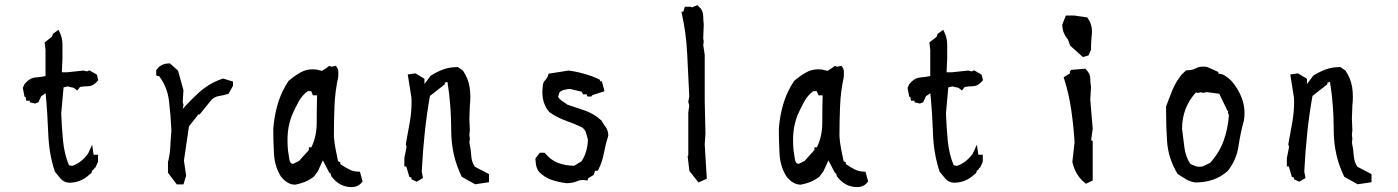

<svg xmlns="http://www.w3.org/2000/svg" viewBox="-20 -725 5563 764"><path d="M228.5 -546.9V-491.2L226.1 -437.5H248.5L312 -444.3L326.2 -440.9L335.4 -445.3L365.2 -428.2L371.1 -406.2Q365.7 -399.9 362.3 -396.5Q347.7 -381.8 329.6 -381.8Q314 -381.8 298.3 -378.9L287.1 -364.7L280.8 -370.1Q273.9 -376.5 267.6 -377Q258.8 -377.9 250.5 -381.3L232.9 -377.4L223.6 -273.4Q225.6 -220.2 230.7 -166Q235.8 -111.8 254.4 -67.4L267.1 -64.9Q303.7 -77.1 330.1 -113.3L346.7 -149.4L352.5 -109.4H362.3H370.1V-81.5L359.4 -57.6H356L354.5 -52.2L346.7 -45.9L342.8 -34.2H339.8V-33.7Q327.6 -22.5 317.9 -16.1Q308.1 -9.8 298.3 -5.9Q278.8 2 254.9 2Q235.4 1.5 221.2 -14.2Q210 -27.3 198.2 -42Q174.8 -112.8 171.9 -195.3Q168.9 -277.8 161.6 -353.5H160.6L144 -342.3L132.8 -317.9L119.6 -313L98.6 -317.9V-324.2H84.5L81.5 -339.8H77.6L70.8 -375L77.1 -389.6Q81.5 -395 85.4 -398.9Q102.5 -416 123 -417Q141.6 -418 161.1 -422.4V-526.9L157.7 -556.2L186 -578.1L190.9 -590.8L212.9 -606.4L216.8 -598.1Q228.5 -575.2 228.5 -546.9Z M648.4 -37.6V-80.1Q656.2 -109.4 657.7 -141.8Q659.2 -174.3 662.1 -206.1Q659.2 -268.1 652.3 -324.2Q646 -377.4 614.3 -420.9L601.6 -424.8V-445.8Q605.5 -451.7 608.9 -455.1Q626.5 -472.7 653.3 -472.7H656.2L688.5 -443.8L710 -366.2L707 -318.4L710 -308.1L707.5 -292Q739.7 -328.1 773.4 -358.4Q814.5 -394.5 864.7 -411.6L867.2 -412.6L907.2 -400.4V-394.5V-385.7V-383.8L889.2 -351.6Q869.1 -345.7 848.6 -342.3Q831.5 -339.4 818.4 -324.2L774.4 -269.5H768.1L765.1 -264.2L731.9 -222.2L711.9 -85.9L720.7 -25.9L710 8.8H704.1H683.6Z M1378.9 19.5Q1331.1 19.5 1299.3 -22.5L1298.3 -23.9L1295.9 -33.7L1289.6 -39.1L1264.6 -86.9L1245.1 -43.9L1229 -22Q1210 -7.8 1191.9 -0.7Q1173.8 6.3 1154.8 9.8H1154.3Q1126.5 9.8 1102.5 -17.1Q1099.1 -21.5 1097.7 -22.9Q1073.2 -62 1070.3 -111.6Q1067.4 -161.1 1067.4 -210.9V-211.4Q1073.7 -295.4 1103.5 -359.4Q1113.8 -381.3 1127.9 -402.8Q1151.9 -423.3 1177.2 -437.5Q1198.7 -449.2 1224.1 -449.2Q1231.4 -449.2 1239.7 -448.2L1261.2 -442.9L1277.8 -453.6L1290 -462.9L1298.8 -459.5L1316.9 -462.9L1319.8 -458.5Q1326.2 -449.7 1326.2 -439V-419.9Q1313.5 -363.3 1311 -303.7Q1308.6 -244.1 1308.6 -182.1Q1310.5 -155.3 1315.7 -129.9Q1320.8 -104.5 1325.2 -83.5L1334 -79.1V-72.3Q1350.6 -60.5 1368.7 -51.3Q1386.7 -42 1406.2 -42H1412.1L1422.9 -2.9Q1417.5 2.9 1415 5.9Q1401.4 19.5 1378.9 19.5ZM1209 -127.9V-138.7H1218.8Q1240.2 -182.1 1240.2 -236.6Q1240.2 -291 1241.7 -345.7H1225.1L1218.3 -362.3H1204.6Q1183.1 -347.2 1168.2 -320.3Q1153.3 -293.5 1141.1 -264.6Q1128.9 -232.4 1125.5 -198.7Q1124 -183.1 1124 -165Q1124 -147 1126 -126Q1128.9 -109.4 1130.9 -94.2Q1132.3 -82.5 1138.2 -75.2L1146 -72.8L1169.9 -84.5Z M1775.4 -208.5Q1775.4 -305.7 1760.7 -398.4L1758.3 -398.9L1750 -395.5V-393.6V-389.6L1690.9 -343.3Q1667 -212.9 1658.2 -42.5L1663.1 -16.6L1638.2 -2L1617.2 -11.7V-18.6L1608.9 -21L1596.7 -62.5H1588.9V-95.7L1597.7 -140.1L1594.7 -150.9Q1603.5 -197.8 1610.6 -238.8Q1617.7 -279.8 1617.7 -317.4Q1617.7 -326.7 1617.2 -335.9L1602.5 -428.7L1633.3 -433.1L1668.9 -411.6V-407.2V-390.6L1693.8 -423.8Q1718.3 -439.5 1743.7 -448.7Q1769 -458 1799.8 -458H1802.2L1822.3 -443.8Q1843.3 -413.1 1848.6 -377.9Q1851.6 -358.9 1851.6 -340.6Q1851.6 -322.3 1849.6 -305.2L1847.7 -252.9L1849.6 -206.5L1847.7 -189.5L1849.6 -171.9L1847.7 -157.7Q1853.5 -133.3 1855 -106.9Q1856.4 -80.6 1869.6 -61.5L1925.8 -32.2V-27.3V0L1870.6 8.3L1817.4 -21.5Q1795.9 -65.4 1785.6 -111.6Q1775.4 -157.7 1775.4 -208.5Z M2143.6 -117.2H2147Q2153.8 -109.9 2159.2 -104.2Q2164.6 -98.6 2171.9 -92.8Q2186.5 -82 2202.1 -76.2Q2230 -65.9 2264.6 -65.4L2293.5 -83Q2312 -108.9 2317.4 -146.5Q2319.3 -158.2 2319.3 -169.9Q2315.4 -185.1 2311.5 -198.2Q2307.6 -210 2294.9 -218.8Q2265.1 -232.9 2232.4 -244.4Q2199.7 -255.9 2166.5 -278.3Q2138.2 -310.5 2138.2 -357.4Q2138.2 -368.2 2139.6 -379.4Q2139.6 -397 2150.9 -407.7Q2158.2 -415 2161.6 -426.8L2162.6 -431.6L2242.2 -444.3Q2288.1 -438.5 2334.5 -421.9Q2349.1 -416.5 2365.2 -409.2L2369.1 -401.4H2375L2385.3 -361.8L2337.4 -346.7L2333 -340.8H2317.4L2314.5 -349.6H2300.3L2293.9 -360.4L2247.6 -371.1Q2234.9 -370.1 2224.1 -367.2Q2212.9 -364.3 2206.1 -357.4L2200.7 -338.9Q2206.5 -330.1 2215.8 -323.7Q2227.5 -316.4 2237.8 -308.6Q2271.5 -297.4 2306.2 -285.6Q2343.3 -272.9 2373.5 -245.1Q2379.9 -232.9 2389.2 -220.7Q2400.4 -205.6 2400.4 -186.5V-185.1Q2389.6 -151.4 2383.1 -116Q2376.5 -80.6 2361.3 -50.3L2359.9 -46.4L2347.7 -44.9L2342.3 -28.8L2320.8 -16.1L2317.9 -6.8Q2305.7 -8.8 2300.8 -8.8Q2295.9 -8.8 2289.8 -8.1Q2283.7 -7.3 2276.4 -3.9Q2258.3 3.9 2234.4 3.9H2233.9Q2203.1 0 2176.3 -8.8Q2146 -18.6 2123.5 -43Q2115.7 -54.7 2113.3 -67.4Q2111.3 -79.1 2110.4 -94.2L2127.9 -117.2Z M2718.8 -276.9 2722.7 -305.2 2718.8 -319.8 2722.7 -341.3Q2718.8 -428.7 2714.4 -512.2Q2710 -595.7 2693.4 -668.9L2691.4 -678.7H2699.2L2705.1 -698.2H2729.5L2732.9 -695.3L2754.9 -704.6L2768.1 -691.4Q2778.3 -677.2 2778.3 -659.2Q2778.3 -644 2780.3 -628.4L2778.3 -571.8L2780.3 -560.5L2778.3 -545.9L2784.2 -506.3V-323.2L2787.1 -194.3L2784.2 -150.4L2792.5 -13.7L2759.3 1L2723.1 -44.9L2716.3 -103.5L2718.8 -106.9Z M3390.6 19.5Q3342.8 19.5 3311 -22.5L3310.1 -23.9L3307.6 -33.7L3301.3 -39.1L3276.4 -86.9L3256.8 -43.9L3240.7 -22Q3221.7 -7.8 3203.6 -0.7Q3185.5 6.3 3166.5 9.8H3166Q3138.2 9.8 3114.3 -17.1Q3110.8 -21.5 3109.4 -22.9Q3085 -62 3082 -111.6Q3079.1 -161.1 3079.1 -210.9V-211.4Q3085.4 -295.4 3115.2 -359.4Q3125.5 -381.3 3139.6 -402.8Q3163.6 -423.3 3189 -437.5Q3210.4 -449.2 3235.8 -449.2Q3243.2 -449.2 3251.5 -448.2L3272.9 -442.9L3289.6 -453.6L3301.8 -462.9L3310.5 -459.5L3328.6 -462.9L3331.5 -458.5Q3337.9 -449.7 3337.9 -439V-419.9Q3325.2 -363.3 3322.8 -303.7Q3320.3 -244.1 3320.3 -182.1Q3322.3 -155.3 3327.4 -129.9Q3332.5 -104.5 3336.9 -83.5L3345.7 -79.1V-72.3Q3362.3 -60.5 3380.4 -51.3Q3398.4 -42 3418 -42H3423.8L3434.6 -2.9Q3429.2 2.9 3426.8 5.9Q3413.1 19.5 3390.6 19.5ZM3220.7 -127.9V-138.7H3230.5Q3252 -182.1 3252 -236.6Q3252 -291 3253.4 -345.7H3236.8L3230 -362.3H3216.3Q3194.8 -347.2 3179.9 -320.3Q3165 -293.5 3152.8 -264.6Q3140.6 -232.4 3137.2 -198.7Q3135.7 -183.1 3135.7 -165Q3135.7 -147 3137.7 -126Q3140.6 -109.4 3142.6 -94.2Q3144 -82.5 3149.9 -75.2L3157.7 -72.8L3181.6 -84.5Z M3749 -546.9V-491.2L3746.6 -437.5H3769L3832.5 -444.3L3846.7 -440.9L3856 -445.3L3885.7 -428.2L3891.6 -406.2Q3886.2 -399.9 3882.8 -396.5Q3868.2 -381.8 3850.1 -381.8Q3834.5 -381.8 3818.8 -378.9L3807.6 -364.7L3801.3 -370.1Q3794.4 -376.5 3788.1 -377Q3779.3 -377.9 3771 -381.3L3753.4 -377.4L3744.1 -273.4Q3746.1 -220.2 3751.2 -166Q3756.3 -111.8 3774.9 -67.4L3787.6 -64.9Q3824.2 -77.1 3850.6 -113.3L3867.2 -149.4L3873 -109.4H3882.8H3890.6V-81.5L3879.9 -57.6H3876.5L3875 -52.2L3867.2 -45.9L3863.3 -34.2H3860.4V-33.7Q3848.1 -22.5 3838.4 -16.1Q3828.6 -9.8 3818.8 -5.9Q3799.3 2 3775.4 2Q3755.9 1.5 3741.7 -14.2Q3730.5 -27.3 3718.8 -42Q3695.3 -112.8 3692.4 -195.3Q3689.5 -277.8 3682.1 -353.5H3681.2L3664.6 -342.3L3653.3 -317.9L3640.1 -313L3619.1 -317.9V-324.2H3605L3602.1 -339.8H3598.1L3591.3 -375L3597.7 -389.6Q3602.1 -395 3606 -398.9Q3623 -416 3643.6 -417Q3662.1 -418 3681.6 -422.4V-526.9L3678.2 -556.2L3706.5 -578.1L3711.4 -590.8L3733.4 -606.4L3737.3 -598.1Q3749 -575.2 3749 -546.9Z M4237.3 -433.1V-443.4H4241.2V-446.8L4298.8 -451.7L4301.3 -448.7Q4318.4 -432.1 4318.4 -412.1Q4318.4 -396 4321.3 -378.4L4318.4 -328.1L4328.1 -212.9L4321.8 -167.5L4328.1 -163.6V-6.8L4300.8 6.3Q4291.5 -1.5 4286.6 -6.3Q4256.8 -36.1 4247.1 -80.6L4255.9 -159.2Q4252 -223.1 4242.7 -287.4Q4233.4 -351.6 4214.4 -411.6L4212.4 -417.5ZM4207 -626V-627.4L4221.2 -663.1H4255.4L4306.2 -655.8L4308.1 -652.8Q4325.2 -629.4 4325.2 -600.1Q4325.2 -594.7 4324.7 -588.9Q4324.2 -583 4323.5 -576.7Q4322.8 -570.3 4322.5 -564.2Q4322.3 -558.1 4321.8 -551.8Q4321.3 -540 4321.3 -528.3V-526.9L4311.5 -504.4L4289.1 -498L4238.3 -543.5L4229.5 -567.9Q4219.7 -578.6 4213.4 -593.8Q4207 -609.9 4207 -626Z M4620.1 -276.4Q4620.1 -288.1 4620.1 -301.3Q4632.3 -335 4645.3 -366.7Q4658.2 -398.4 4682.6 -429.2L4700.2 -445.3H4703.1Q4723.6 -445.3 4737.3 -452.6Q4751 -460 4767.6 -460Q4774.9 -460 4783.7 -458.5L4828.1 -438.5V-433.6V-432.1Q4842.3 -431.6 4854.7 -423.6Q4867.2 -415.5 4879.4 -403.8Q4909.2 -370.1 4922.9 -330.1Q4932.1 -303.7 4932.1 -274.9Q4932.1 -260.3 4929.7 -244.6L4929.2 -244.1Q4916 -195.8 4908 -142.1Q4899.9 -88.4 4865.2 -44.4Q4837.9 -20.5 4806.2 -9.8Q4774.4 1 4736.3 1H4735.8Q4714.8 -2.4 4699.7 -11.5Q4684.6 -20.5 4666 -32.7Q4628.9 -93.3 4624 -162.1Q4620.1 -218.3 4620.1 -276.4ZM4738.8 -357.4Q4683.6 -296.4 4683.6 -212.4Q4688.5 -172.9 4693.1 -137.2Q4697.8 -101.6 4716.3 -72.8Q4729.5 -66.4 4740.7 -63Q4745.6 -61.5 4752 -61.5Q4758.3 -61.5 4766.1 -63L4794.9 -76.7Q4832 -117.2 4849.1 -165Q4866.2 -212.9 4870.1 -266.6L4865.7 -277.8L4867.7 -284.2H4864.3L4831.5 -352.1L4781.7 -358.4L4768.6 -355.5L4757.8 -357.9L4746.1 -355Z M5287.1 -208.5Q5287.1 -305.7 5272.5 -398.4L5270 -398.9L5261.7 -395.5V-393.6V-389.6L5202.6 -343.3Q5178.7 -212.9 5169.9 -42.5L5174.8 -16.6L5149.9 -2L5128.9 -11.7V-18.6L5120.6 -21L5108.4 -62.5H5100.6V-95.7L5109.4 -140.1L5106.4 -150.9Q5115.2 -197.8 5122.3 -238.8Q5129.4 -279.8 5129.4 -317.4Q5129.4 -326.7 5128.9 -335.9L5114.3 -428.7L5145 -433.1L5180.7 -411.6V-407.2V-390.6L5205.6 -423.8Q5230 -439.5 5255.4 -448.7Q5280.8 -458 5311.5 -458H5314L5334 -443.8Q5355 -413.1 5360.4 -377.9Q5363.3 -358.9 5363.3 -340.6Q5363.3 -322.3 5361.3 -305.2L5359.4 -252.9L5361.3 -206.5L5359.4 -189.5L5361.3 -171.9L5359.4 -157.7Q5365.2 -133.3 5366.7 -106.9Q5368.2 -80.6 5381.3 -61.5L5437.5 -32.2V-27.3V0L5382.3 8.3L5329.1 -21.5Q5307.6 -65.4 5297.4 -111.6Q5287.1 -157.7 5287.1 -208.5Z"/></svg>

Font: Bakudai
Style: Bold
Weight: 700
Version: Version 1.48